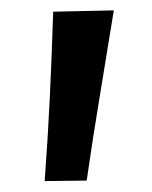

<svg xmlns="http://www.w3.org/2000/svg" viewBox="-20 -174 286 361"><path d="M64 166.5Q70 86 73.8 6.5Q77.5 -73 80 -152L194 -154.5Q181 -75.5 168 4.5Q154.5 85 143 165.5Z"/></svg>

Font: Heraclito Medium
Style: Regular
Weight: 500
Designer: Kostas Bartsokas (font) & Cristiano Sobral (main changes)
Foundry: Kostas Bartsokas (font) & Cristiano Sobral (main changes)
Version: Version 1.00;July 8, 2020;FontCreator 13.0.0.2655 64-bit